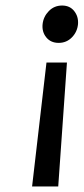

<svg xmlns="http://www.w3.org/2000/svg" viewBox="-20 -665 302 694"><path d="M222 -439 190.5 9H96L148 -439ZM204.5 -645Q232.5 -645 248.2 -625Q264 -605 262 -578Q259.5 -550 240 -530Q220.5 -510 192 -510Q163.5 -510 147.2 -530Q131 -550 134 -578Q137 -605 156.5 -625Q176 -645 204.5 -645Z"/></svg>

Font: Karla Medium
Style: Italic
Weight: 500
Italic angle: -8°
Designer: Jonathan Pinhorn
Version: Version 2.001